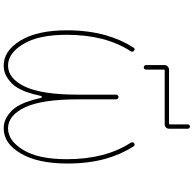

<svg xmlns="http://www.w3.org/2000/svg" viewBox="-24 -1086 1049 1040"><g transform="rotate(90 500.0 -565.5)"><path d="M674.8 -61.5Q649.4 -61.5 627 -71.3Q604.5 -81.1 579.1 -105Q553.7 -128.9 533.2 -181.6Q519.5 -218.8 509.8 -262.7Q508.8 -267.6 504.9 -267.6H503.9Q499 -267.6 499 -262.7Q489.3 -217.8 476.6 -181.6Q456.1 -128.9 430.7 -105Q405.3 -81.1 382.8 -71.3Q360.4 -61.5 335 -61.5Q294.9 -61.5 260.7 -84Q226.6 -107.4 199.2 -152.3Q143.6 -244.1 143.6 -403.3Q143.6 -517.6 169.9 -612.3Q193.4 -696.3 237.3 -764.6Q244.1 -775.4 253.9 -767.6Q263.7 -759.8 256.8 -749Q168 -612.3 168 -403.3Q168 -249 217.8 -168Q267.6 -85 335 -85Q405.3 -85 449.2 -177.7Q492.2 -269.5 492.2 -464.8V-670.9Q492.2 -675.8 496.1 -679.7Q500 -683.6 504.9 -683.6Q509.8 -683.6 513.7 -679.7Q517.6 -675.8 517.6 -670.9V-464.8Q517.6 -269.5 560.5 -177.7Q604.5 -85 674.8 -85Q742.2 -85 792 -168Q841.8 -249 841.8 -403.3Q841.8 -612.3 752.9 -749Q746.1 -759.8 754.9 -767.6Q765.6 -775.4 772.5 -764.6Q816.4 -696.3 839.8 -612.3Q865.2 -519.5 865.2 -407.2Q865.2 -244.1 809.6 -152.3Q783.2 -107.4 749 -84Q714.8 -61.5 674.8 -61.5ZM332 -832V-932.6Q332 -942.4 339.4 -949.7Q346.7 -957 356.4 -957H648.4Q653.3 -957 653.3 -961.9V-1058.6Q653.3 -1063.5 656.7 -1066.9Q660.2 -1070.3 665 -1070.3Q669.9 -1070.3 673.3 -1066.9Q676.8 -1063.5 676.8 -1058.6V-958Q676.8 -947.3 669.9 -940.4Q663.1 -933.6 652.3 -933.6H360.4Q356.4 -933.6 356.4 -928.7V-832Q356.4 -827.1 353 -823.7Q349.6 -820.3 344.7 -820.3Q339.8 -820.3 335.9 -823.7Q332 -827.1 332 -832Z"/></g></svg>

Font: Rounded Mgen+ 1m thin
Style: Regular
Weight: 100
Designer: [Source Han Sans]
Ryoko NISHIZUKA  (kana & ideographs); Paul D. Hunt (Latin, Greek & Cyrillic); Wenlong ZHANG  (bopomofo
Version: Version 1.059.20150602